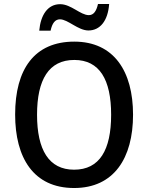

<svg xmlns="http://www.w3.org/2000/svg" viewBox="-20 -934 744 964"><path d="M177 -780H234C242 -818 257 -837 281 -837C321 -837 372 -781 424 -781C482 -781 522 -829 528 -914H472C464 -878 450 -858 426 -858C384 -858 337 -913 282 -913C219 -913 184 -858 177 -780ZM648 -358C648 -576 552 -725 353 -725C153 -725 56 -587 56 -359C56 -142 148 10 352 10C552 10 648 -140 648 -358ZM166 -358C166 -534 225 -633 353 -633C480 -633 538 -534 538 -358C538 -181 480 -82 352 -82C225 -82 166 -182 166 -358Z"/></svg>

Font: Noto Sans Arabic SemCond Med
Style: Regular
Weight: 500
Width: 4
Designer: Monotype Design Team, Nadine Chahine, Nizar Qandah and Khaled Hosny
Foundry: Monotype Imaging Inc.
Version: Version 2.012